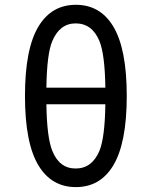

<svg xmlns="http://www.w3.org/2000/svg" viewBox="-20 -762 626 792"><path d="M139.6 -654.3Q193.4 -742.2 293 -742.2Q392.6 -742.2 446.3 -654.3Q502.9 -562 502.9 -366.2Q502.9 -170.4 446.3 -78.1Q392.6 9.8 293 9.8Q193.4 9.8 139.6 -78.1Q83 -170.4 83 -366.2Q83 -562 139.6 -654.3ZM414.6 -332H171.4Q173.3 -195.3 195.8 -139.6Q225.1 -66.9 292 -66.9Q359.4 -66.9 390.1 -139.6Q412.6 -194.3 414.6 -332ZM171.4 -400.4H414.6Q412.6 -538.1 390.1 -592.8Q359.9 -665.5 292 -665.5Q226.6 -665.5 195.8 -592.8Q173.3 -540 171.4 -400.4Z"/></svg>

Font: Consola Mono
Style: Book
Weight: 400
Monospace: yes
Designer: Wojciech Kalinowski "wmk69" (wmk69@o2.pl)
Foundry: Wojciech Kalinowski "wmk69" (wmk69@o2.pl)
Version: Version 2.1.0